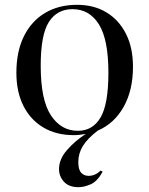

<svg xmlns="http://www.w3.org/2000/svg" viewBox="-20 -547 620 797"><path d="M306 230Q266 230 245.5 207.5Q225 185 225 155Q225 114 258 76Q291 38 336 9Q324 11 311.5 12.5Q299 14 286 14Q214 14 160.5 -17.5Q107 -49 77.5 -107Q48 -165 48 -245Q48 -333 79 -396Q110 -459 166.5 -493Q223 -527 300 -527Q370 -527 422 -495.5Q474 -464 503 -406.5Q532 -349 532 -270Q532 -172 493 -103Q454 -34 386 -5Q343 28 324 59Q305 90 305 126Q305 157 317 170Q329 183 348 183Q375 183 398 161L406 166Q384 206 356.5 218Q329 230 306 230ZM303 -4Q365 -4 397.5 -59.5Q430 -115 430 -245Q430 -383 390.5 -446Q351 -509 281 -509Q217 -509 183 -456Q149 -403 149 -274Q149 -132 191.5 -68Q234 -4 303 -4Z"/></svg>

Font: Literata 72pt
Style: Regular
Weight: 400
Designer: Latin by Veronika Burian and Jose Scaglione. Greek by Irene Vlachou. Cyrillic by Vera Evstafieva.
Foundry: TypeTogether
Version: Version 3.002